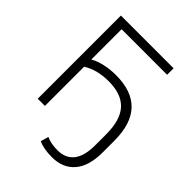

<svg xmlns="http://www.w3.org/2000/svg" viewBox="-248 -834 1151 1151"><g transform="rotate(45 327.5 -258.5)"><path d="M400 188Q365 188 335 182.5Q305 177 285 167L299 117Q339 135 394 135Q462 135 497.5 90Q533 45 533 -45V-140Q533 -260 480.5 -317.5Q428 -375 320 -375Q219 -375 153 -332V0H92V-705H539V-650H153V-393Q182 -411 228 -421.5Q274 -432 324 -432Q595 -432 595 -146V-47Q595 68 543.5 128Q492 188 400 188Z"/></g></svg>

Font: Nunito Sans Light
Style: Regular
Weight: 300
Designer: Vernon Adams
Foundry: Vernon Adams
Version: Version 3.101; ttfautohint (v1.8.4.7-5d5b);gftools[0.9.27]